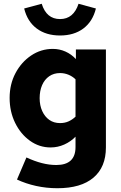

<svg xmlns="http://www.w3.org/2000/svg" viewBox="-20 -778 640 1017"><path d="M284 219Q226 219 171.5 207Q117 195 70 173L120 56Q163 76 202 86Q241 96 278 96Q380 96 380 1V-54Q355 -28 320.5 -12.5Q286 3 248 3Q188 3 138.5 -32.5Q89 -68 60 -127.5Q31 -187 31 -259Q31 -332 62 -390.5Q93 -449 145 -484Q197 -519 260 -519Q295 -519 326.5 -505Q358 -491 382 -465V-516H541V3Q541 107 475 163Q409 219 284 219ZM298 -126Q323 -126 343 -135Q363 -144 380 -160V-358Q363 -374 342 -382.5Q321 -391 298 -391Q265 -391 240.5 -374Q216 -357 203 -327Q190 -297 190 -258Q190 -220 203.5 -190Q217 -160 241 -143Q265 -126 298 -126ZM298 -590Q224 -590 174.5 -627Q125 -664 108 -733L201 -758Q226 -677 298 -677Q334 -677 358.5 -697.5Q383 -718 396 -758L488 -733Q471 -664 421.5 -627Q372 -590 298 -590Z"/></svg>

Font: Red Hat Mono VF Light
Style: Regular
Weight: 300
Monospace: yes
Designer: Pentagram, MCKL
Foundry: Pentagram, MCKL
Version: Version 1.023